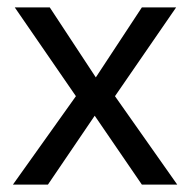

<svg xmlns="http://www.w3.org/2000/svg" viewBox="-20 -501 518 521"><path d="M15 0 186 -240 20 -481H115L240 -291L365 -481H458L292 -240L461 0H365L237 -187L110 0Z"/></svg>

Font: SUSE
Style: Regular
Weight: 400
Designer: Rene Bieder
Foundry: SUSE
Version: Version 1.000